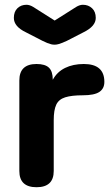

<svg xmlns="http://www.w3.org/2000/svg" viewBox="-20 -776 457 804"><path d="M133 8Q61 8 61 -60V-439Q61 -508 133 -508Q169 -508 185 -492.5Q201 -477 201 -442Q219 -475 252.5 -491.5Q286 -508 331 -508Q417 -508 417 -433Q417 -405 396 -391Q375 -377 327 -377Q280 -377 253 -368.5Q226 -360 215.5 -337.5Q205 -315 205 -273V-60Q205 8 133 8ZM260 -605Q239 -595 224 -591Q209 -587 194.5 -590.5Q180 -594 158 -605L88 -641Q38 -665 38 -701Q38 -727 53 -741.5Q68 -756 91 -756Q104 -756 119 -747L209 -690L299 -747Q314 -756 327 -756Q350 -756 365.5 -741.5Q381 -727 381 -701Q381 -666 330 -641Z"/></svg>

Font: Madimi One
Style: Regular
Weight: 400
Designer: Taurai Valerie Mtake, Mirko Velimirovic
Foundry: TaVaTake
Version: Version 1.000; ttfautohint (v1.8.4.7-5d5b)